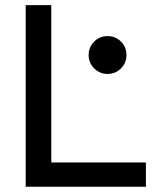

<svg xmlns="http://www.w3.org/2000/svg" viewBox="-20 -713 626 733"><path d="M78.1 0V-693.4H175.8V-92.8H537.1V0ZM390.6 -430.7Q360.8 -430.7 339.6 -451.9Q318.4 -473.1 318.4 -502.9Q318.4 -533.2 339.6 -554.2Q360.8 -575.2 390.6 -575.2Q420.9 -575.2 441.9 -554.2Q462.9 -533.2 462.9 -502.9Q462.9 -473.1 441.9 -451.9Q420.9 -430.7 390.6 -430.7Z"/></svg>

Font: Caskaydia Cove
Style: Regular
Weight: 400
Monospace: yes
Designer: Aaron Bell
Foundry: Saja Typeworks
Version: Version 4.300; ttfautohint (v1.8.3)